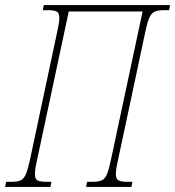

<svg xmlns="http://www.w3.org/2000/svg" viewBox="-45 -734 688 754"><path d="M-25 0 -21 -20H0Q24 -20 36.5 -26Q49 -32 57 -51Q65 -70 73 -108L179 -606Q188 -645 188 -663Q188 -683 178 -688.5Q168 -694 144 -694H123L127 -714H623L619 -694H598Q575 -694 562 -688Q549 -682 541 -663.5Q533 -645 525 -606L419 -108Q410 -69 410 -51Q410 -32 420 -26Q430 -20 454 -20H475L471 0H293L297 -20H317Q342 -20 355 -26Q368 -32 375.5 -51Q383 -70 391 -108L515 -689H225L101 -108Q92 -69 92 -50Q92 -31 102.5 -25.5Q113 -20 137 -20H157L153 0Z"/></svg>

Font: Noto Serif ExtraCondensed Thin
Style: Italic
Weight: 100
Width: 2
Italic angle: -12°
Designer: Monotype Design Team
Foundry: Monotype Imaging Inc.
Version: Version 2.013